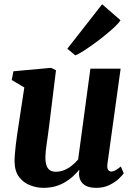

<svg xmlns="http://www.w3.org/2000/svg" viewBox="-20 -894 648 924"><path d="M188.5 10Q158 10 126.2 -1.8Q94.5 -13.5 72.8 -41Q51 -68.5 50 -116Q50 -133.5 51.8 -154.5Q53.5 -175.5 56.2 -198.8Q59 -222 62.5 -246Q66 -270 69.5 -292.5L97 -473L36.5 -509L44.5 -551L225.5 -567.5L249.5 -556L216.5 -288.5Q214 -267 210.8 -245.2Q207.5 -223.5 204.8 -203.5Q202 -183.5 200.2 -166.8Q198.5 -150 198.5 -137.5Q198.5 -112 204.2 -96.5Q210 -81 221.2 -74.2Q232.5 -67.5 249.5 -67.5Q270.5 -67.5 290 -75.8Q309.5 -84 326.2 -97.5Q343 -111 356 -126.5L415 -563.5H560.5L497 -105.5Q494.5 -86 500 -77.2Q505.5 -68.5 516 -68.5Q525 -68.5 534 -73.5Q543 -78.5 561.5 -92.5L575.5 -60Q570.5 -52 553.2 -35.2Q536 -18.5 508 -4.2Q480 10 443.5 10Q405 10 385.2 -4.8Q365.5 -19.5 361.5 -44Q361 -47 360.5 -50.5Q360 -54 360.2 -58Q360.5 -62 361 -66.2Q361.5 -70.5 362 -74.5L360 -75.5Q347 -60 330.8 -45Q314.5 -30 293.5 -17.5Q272.5 -5 246.8 2.5Q221 10 188.5 10ZM304 -659.5 471.5 -873.5 560 -796.5Q554.5 -786.5 536.2 -768.8Q518 -751 492.2 -729.8Q466.5 -708.5 438.5 -688Q410.5 -667.5 385.2 -651Q360 -634.5 342.5 -627.5Z"/></svg>

Font: Merriweather ExtraBold
Style: Italic
Weight: 800
Italic angle: -7.8°
Version: Version 2.101